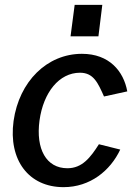

<svg xmlns="http://www.w3.org/2000/svg" viewBox="-20 -762 569 792"><path d="M318 -540C174 -540 59 -426 36 -263C14 -101 99 10 242 10C352 10 435 -58 476 -145L388 -167C353 -112 319 -68 258 -68C171 -68 127 -147 143 -265C159 -381 224 -462 310 -462C366 -462 384 -420 409 -364L505 -385C490 -468 431 -540 318 -540ZM288 -742 271 -612H386L402 -742Z"/></svg>

Font: Cheyenne Sans Medium
Style: Italic
Weight: 500
Italic angle: -8.13011°
Designer: The Public Sans project authors (U.S. Web Design System), Libre Franklin designed by Pablo Impallari and Rodrigo Fuenzal
Foundry: The Cheyenne Sans Project Authors
Version: Version 2.007